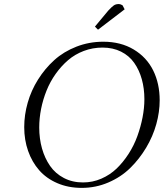

<svg xmlns="http://www.w3.org/2000/svg" viewBox="-20 -916 805 944"><path d="M99.1 -291Q99.1 -351.1 116.2 -411.1Q133.3 -471.2 167 -524.9Q200.7 -578.6 246.8 -620.4Q293 -662.1 355.5 -686.5Q418 -710.9 487.8 -710.9Q573.7 -710.9 637.5 -672.6Q701.2 -634.3 733.2 -569.6Q765.1 -504.9 765.1 -422.9Q765.1 -365.7 748.5 -305.7Q731.9 -245.6 698.5 -189.7Q665 -133.8 619.9 -89.6Q574.7 -45.4 512.7 -18.8Q450.7 7.8 381.8 7.8Q315.9 7.8 262 -15.4Q208 -38.6 172.6 -79.1Q137.2 -119.6 118.2 -173.8Q99.1 -228 99.1 -291ZM172.9 -289.1Q172.9 -234.4 186.5 -186Q200.2 -137.7 226.3 -100.1Q252.4 -62.5 294.2 -40.8Q335.9 -19 388.2 -19Q435.5 -19 478.3 -37.6Q521 -56.2 553.5 -87.4Q585.9 -118.7 612.3 -159.7Q638.7 -200.7 655.3 -246.6Q671.9 -292.5 680.9 -338.9Q689.9 -385.3 689.9 -428.2Q689.9 -481 677.2 -526.4Q664.6 -571.8 639.9 -606.9Q615.2 -642.1 575.2 -662.1Q535.2 -682.1 483.9 -682.1Q435.5 -682.1 391.8 -665.5Q348.1 -648.9 314.7 -620.1Q281.2 -591.3 253.9 -553Q226.6 -514.6 209 -470.9Q191.4 -427.2 182.1 -380.9Q172.9 -334.5 172.9 -289.1ZM446.8 -785.2 512.2 -863.8Q529.8 -882.8 539.6 -889.4Q549.3 -896 563 -896Q568.4 -896 573.5 -894.3Q578.6 -892.6 581.1 -890.6L583 -889.2L592.8 -870.1L461.9 -770Z"/></svg>

Font: Dehuti
Style: Italic
Weight: 400
Version: Version 1.2